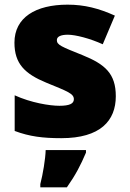

<svg xmlns="http://www.w3.org/2000/svg" viewBox="-20 -583 557 824"><path d="M477 -170C477 -267 431 -307 335 -346C243 -383 224 -390 224 -411C224 -426 241 -434 271 -434C304 -434 366 -418 421 -393L473 -516C404 -547 343 -563 270 -563C133 -563 42 -508 42 -400C42 -309 87 -266 179 -228C272 -190 297 -181 297 -157C297 -138 278 -129 235 -129C193 -129 113 -142 43 -174V-21C107 3 164 10 243 10C411 10 477 -65 477 -170ZM349 72V61H176C175 99 164 165 153 207V221H267C305 167 326 126 349 72Z"/></svg>

Font: Noto Sans Sinhala UI Black
Style: Regular
Weight: 900
Designer: Jelle Bosma - Monotype Design Team
Foundry: Monotype Imaging Inc.
Version: Version 2.006